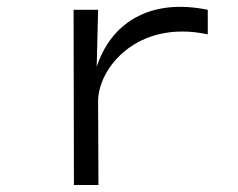

<svg xmlns="http://www.w3.org/2000/svg" viewBox="-20 -528 680 548"><path d="M573 -430V-500C403 -535 295 -458 256 -337L260 -500H190L191 0H261L260 -239C260 -333 371 -473 573 -430Z"/></svg>

Font: altertype_V2
Style: Regular
Weight: 400
Designer: Simon Renaud
Version: Version 2.001;Glyphs 3.1.2 (3151)